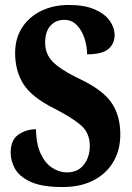

<svg xmlns="http://www.w3.org/2000/svg" viewBox="-20 -744 531 774"><path d="M232 10Q148 10 102.5 -11.5Q57 -33 40 -64.5Q23 -96 23 -128Q23 -180 54.5 -201.5Q86 -223 125 -223Q126 -163 144 -124.5Q162 -86 190.5 -67.5Q219 -49 249 -49Q294 -49 318 -80Q342 -111 342 -156Q342 -210 303.5 -241.5Q265 -273 198 -307Q108 -352 74.5 -405Q41 -458 41 -530Q41 -590 69.5 -633.5Q98 -677 147 -700.5Q196 -724 257 -724Q321 -724 362 -706Q403 -688 422.5 -660Q442 -632 442 -603Q442 -568 417 -546.5Q392 -525 331 -525Q331 -558 320.5 -590Q310 -622 289.5 -643Q269 -664 239 -664Q205 -664 183.5 -640.5Q162 -617 162 -571Q162 -545 173 -522Q184 -499 215 -475.5Q246 -452 305 -424Q396 -380 430.5 -328.5Q465 -277 465 -202Q465 -138 436 -90Q407 -42 355 -16Q303 10 232 10Z"/></svg>

Font: Noto Serif Khmer ExtraCondensed ExtraBold
Style: Regular
Weight: 800
Width: 2
Designer: Danh Hong and the Monotype Design Team
Foundry: Monotype Imaging Inc.
Version: Version 2.004; ttfautohint (v1.8.4.7-5d5b)